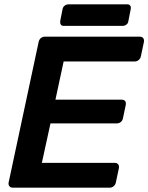

<svg xmlns="http://www.w3.org/2000/svg" viewBox="-20 -870 688 890"><path d="M40 0Q29 0 23.5 -7Q18 -14 20 -24L159 -675Q161 -686 169 -693Q177 -700 188 -700H628Q639 -700 644 -693Q649 -686 647 -675L633 -609Q631 -599 623 -592Q615 -585 604 -585H275L237 -408H544Q555 -408 560 -401.5Q565 -395 563 -384L550 -322Q548 -311 540 -304.5Q532 -298 521 -298H214L174 -115H512Q523 -115 528 -108Q533 -101 531 -90L517 -24Q515 -14 507 -7Q499 0 488 0ZM276 -750Q266 -750 262 -756Q258 -762 259 -772L270 -828Q272 -838 280 -844Q288 -850 298 -850H569Q579 -850 583.5 -844Q588 -838 586 -828L575 -772Q574 -762 566 -756Q558 -750 548 -750Z"/></svg>

Font: Rubik Medium
Style: Italic
Weight: 500
Italic angle: -12°
Designer: Hubert and Fischer
Foundry: Hubert and Fischer
Version: Version 2.300;gftools[0.9.30]